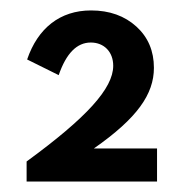

<svg xmlns="http://www.w3.org/2000/svg" viewBox="-20 -861 370 368"><path d="M281 -513V-576.5H160C243 -634.5 275 -680.5 275 -731C275 -763 264 -789.5 241.5 -810C219 -830.5 190 -841 154.5 -841C95 -841 52.5 -807 32 -747L92.5 -717C107 -759 127.5 -779.5 154 -779.5C179.5 -779.5 197 -761.5 197 -735C197 -691.5 146 -635.5 31 -551.5V-513Z"/></svg>

Font: Spartan
Style: Bold
Weight: 700
Designer: Matt Bailey, Mirko Velimirovic
Foundry: Matt Bailey
Version: Version 1.003